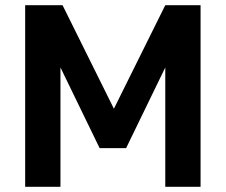

<svg xmlns="http://www.w3.org/2000/svg" viewBox="-20 -720 870 740"><path d="M77 -700H221L419 -301L617 -700H753V0H617V-460L466 -149H364L213 -460V0H77Z"/></svg>

Font: Golos UI
Style: Bold
Weight: 700
Designer: A.Korolkova, Vitaly Kuzmin
Foundry: ParaType Ltd
Version: Version 2.000